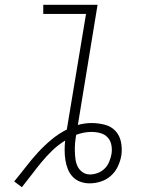

<svg xmlns="http://www.w3.org/2000/svg" viewBox="-20 -755 640 799"><path d="M71 24 39 0Q64 -30 87.5 -60.5Q111 -91 137 -119.5Q163 -148 193.5 -173.5Q224 -199 258 -216L338 -697H160V-735H386L304 -235Q318 -239 332.5 -241Q347 -243 360 -243Q389 -243 416 -236Q443 -229 460.5 -210Q478 -191 483.5 -164Q489 -137 485 -108Q481 -85 470.5 -62.5Q460 -40 441.5 -23.5Q423 -7 399.5 0.5Q376 8 353 8Q332 8 313.5 1Q295 -6 282 -20Q269 -34 262 -52Q255 -70 252 -89.5Q249 -109 249 -129.5Q249 -150 251 -170Q223 -153 198.5 -129.5Q174 -106 153 -80.5Q132 -55 112 -28.5Q92 -2 71 24ZM354 -29Q370 -29 386.5 -35Q403 -41 415.5 -53.5Q428 -66 434.5 -82Q441 -98 444 -114Q447 -133 443.5 -151.5Q440 -170 428 -183Q416 -196 398 -201Q380 -206 361 -206Q345 -206 329 -203Q313 -200 297 -194Q294 -177 292.5 -160Q291 -143 291.5 -126Q292 -109 294 -93Q296 -77 303 -62.5Q310 -48 323.5 -38.5Q337 -29 354 -29Z"/></svg>

Font: Iosevka XLt Ex Obl
Style: Regular
Weight: 200
Width: 7
Italic angle: -9°
Monospace: yes
Designer: Belleve Invis
Foundry: Belleve Invis
Version: Version 32.5.0; ttfautohint (v1.8.4)